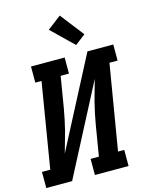

<svg xmlns="http://www.w3.org/2000/svg" viewBox="-146 -1076 901 1163"><g transform="rotate(-15 304.5 -494.0)"><path d="M-4 0V-101H48L136 -634H97V-735H308V-634H256L224 -441Q218 -407 211 -373Q204 -339 195.5 -305.5Q187 -272 177 -239Q167 -206 158 -172L451 -735H613V-634H562L473 -101H512V0H301V-101H353L385 -294Q391 -328 398 -362Q405 -396 413.5 -429.5Q422 -463 432 -496Q442 -529 451 -563L158 0ZM395 -790 259 -922 345 -988 460 -840Z"/></g></svg>

Font: Iosevka Curly Slab ExObl
Style: Bold
Weight: 700
Width: 7
Italic angle: -9°
Monospace: yes
Designer: Belleve Invis
Foundry: Belleve Invis
Version: Version 11.0.0; ttfautohint (v1.8.3)